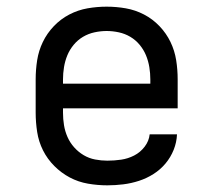

<svg xmlns="http://www.w3.org/2000/svg" viewBox="-20 -548 640 576"><path d="M302 8Q273 8 244 3Q215 -2 189.5 -15.5Q164 -29 143 -50Q122 -71 109 -97Q96 -123 91.5 -152Q87 -181 87 -210V-310Q87 -339 91.5 -367.5Q96 -396 108.5 -422Q121 -448 141.5 -469.5Q162 -491 188 -504.5Q214 -518 242.5 -523Q271 -528 300 -528Q329 -528 357.5 -523Q386 -518 412 -504.5Q438 -491 458.5 -469.5Q479 -448 491.5 -422Q504 -396 508.5 -367.5Q513 -339 513 -310V-223H169V-210Q169 -191 172 -172.5Q175 -154 182.5 -137Q190 -120 202.5 -106Q215 -92 231 -82.5Q247 -73 265.5 -69.5Q284 -66 302 -66Q323 -66 343.5 -69Q364 -72 382.5 -81.5Q401 -91 414 -108Q427 -125 429 -145H511Q510 -121 501 -98.5Q492 -76 476.5 -57.5Q461 -39 440.5 -26Q420 -13 397 -5.5Q374 2 350 5Q326 8 302 8ZM169 -297H431V-310Q431 -328 428 -346.5Q425 -365 418 -382Q411 -399 399 -413.5Q387 -428 371 -437.5Q355 -447 336.5 -451Q318 -455 300 -455Q282 -455 263.5 -451Q245 -447 229 -437.5Q213 -428 201 -413.5Q189 -399 182 -382Q175 -365 172 -346.5Q169 -328 169 -310Z"/></svg>

Font: Iosevka Plex Etoile
Style: Regular
Weight: 400
Designer: Belleve Invis
Foundry: Belleve Invis
Version: Version 25.1.1; ttfautohint (v1.8.4)